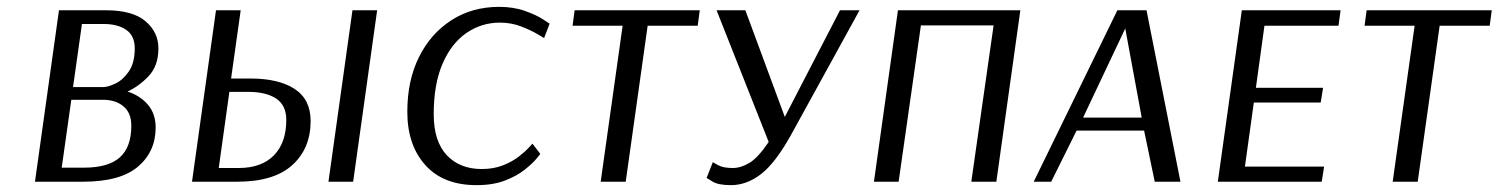

<svg xmlns="http://www.w3.org/2000/svg" viewBox="-20 -530 4371 560"><path d="M152 -500H290Q367 -500 404.5 -468Q442 -436 442 -389Q442 -338 413.5 -308Q385 -278 352 -263Q389 -251 411.5 -224.5Q434 -198 434 -158Q434 -88 382.5 -44Q331 0 222 0H82ZM281 -276Q295 -276 317 -286.5Q339 -297 356 -322Q373 -347 373 -389Q373 -426 348 -443Q323 -460 283 -460H219L193 -276ZM188 -239 160 -41H225Q296 -41 329.5 -71Q363 -101 363 -163Q363 -201 340 -220Q317 -239 280 -239Z M610 -500H682L654 -301H710Q793 -301 839.5 -270.5Q886 -240 886 -177Q886 -97 832.5 -48.5Q779 0 672 0H540ZM1010 0H938L1008 -500H1080ZM649 -262 618 -40H676Q743 -40 779 -77Q815 -114 815 -180Q815 -223 785.5 -242.5Q756 -262 705 -262Z M1567 -419Q1567 -419 1548.5 -430Q1530 -441 1501 -452.5Q1472 -464 1438 -464Q1384 -464 1340 -433.5Q1296 -403 1270.5 -343.5Q1245 -284 1245 -197Q1245 -118 1283 -77.5Q1321 -37 1385 -37Q1420 -37 1447.5 -48Q1475 -59 1494 -74Q1513 -89 1523 -100Q1533 -111 1533 -111L1556 -81Q1556 -81 1545 -67.5Q1534 -54 1511 -35.5Q1488 -17 1453 -3.5Q1418 10 1370 10Q1273 10 1220.5 -48.5Q1168 -107 1168 -204Q1168 -295 1202 -363.5Q1236 -432 1296.5 -471Q1357 -510 1436 -510Q1478 -510 1511.5 -498Q1545 -486 1564 -473.5Q1583 -461 1583 -461Z M2015 -455H1869L1805 0H1732L1796 -455H1650L1656 -500H2021Z M2430 -500H2487L2288 -138Q2242 -55 2200 -22.5Q2158 10 2112 10Q2075 10 2058 -0.5Q2041 -11 2041 -11L2059 -57Q2059 -57 2074 -48.5Q2089 -40 2117 -40Q2141 -40 2166 -55Q2191 -70 2222 -116L2070 -500H2154L2269 -189Z M2886 0H2813L2878 -456H2666L2601 0H2529L2599 -500H2956Z M3324 -500 3423 0H3348L3317 -149H3120L3046 0H2995L3239 -500ZM3139 -187H3310L3262 -447Z M3835 0H3532L3602 -500H3890L3884 -455H3668L3643 -274H3839L3832 -231H3637L3611 -44H3842Z M4325 -455H4179L4115 0H4042L4106 -455H3960L3966 -500H4331Z"/></svg>

Font: Arsenal SC
Style: Italic
Weight: 400
Italic angle: -9.10001°
Designer: Andrij Shevchenko
Foundry: Stairsfor
Version: Version 2.001; ttfautohint (v1.8.4.7-5d5b)